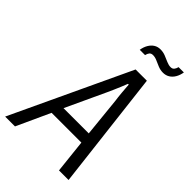

<svg xmlns="http://www.w3.org/2000/svg" viewBox="-291 -955 1049 1049"><g transform="rotate(45 233.5 -430.5)"><path d="M-38 0 284 -686H371L452 0H378L357 -194H127L38 0ZM155 -258H350L327 -486Q325 -498 323.5 -512.5Q322 -527 320.5 -543Q319 -559 318 -574Q317 -589 316 -601H310Q304 -585 295 -563.5Q286 -542 277 -521.5Q268 -501 261 -486ZM224 -778Q228 -803 239 -821.5Q250 -840 266 -850Q282 -860 303 -860Q324 -860 342.5 -852.5Q361 -845 378 -837.5Q395 -830 410 -830Q424 -830 431 -839Q438 -848 441 -861H482Q478 -836 467 -817.5Q456 -799 439.5 -789Q423 -779 402 -779Q382 -779 363.5 -786.5Q345 -794 328.5 -801.5Q312 -809 296 -809Q282 -809 275 -800.5Q268 -792 265 -778Z"/></g></svg>

Font: Archivo Condensed Light
Style: Italic
Weight: 300
Width: 3
Italic angle: -10°
Designer: Hector Gatti
Foundry: Omnibus-Type
Version: Version 2.001